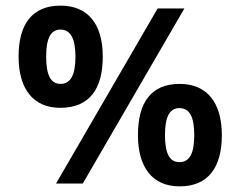

<svg xmlns="http://www.w3.org/2000/svg" viewBox="-20 -652 854 682"><path d="M194 -269C298 -269 345 -336 345 -451C345 -567 292 -632 195 -632C94 -632 46 -566 46 -451C46 -335 99 -269 194 -269ZM540 -622 179 0H274L635 -622ZM195 -354C159 -354 144 -387 144 -451C144 -514 159 -547 195 -547C231 -547 248 -514 248 -451C248 -386 231 -354 195 -354ZM618 10C720 10 768 -58 768 -172C768 -288 715 -354 618 -354C516 -354 470 -287 470 -172C470 -58 521 10 618 10ZM617 -76C582 -76 566 -108 566 -172C566 -236 582 -268 617 -268C654 -268 670 -236 670 -172C670 -108 654 -76 617 -76Z"/></svg>

Font: Noto Sans Devanagari UI SemiCondensed SemiBold
Style: Regular
Weight: 600
Width: 4
Designer: Jelle Bosma - Monotype Design Team
Foundry: Monotype Imaging Inc.
Version: Version 2.004